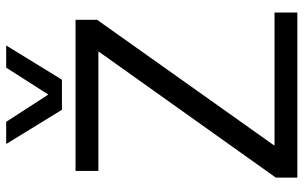

<svg xmlns="http://www.w3.org/2000/svg" viewBox="-196 -762 959 606"><g transform="rotate(-90 283.0 -459.5)"><path d="M25 0V-68L422 -626V-628H46V-700H523V-632L127 -74V-72H546V0ZM442 -919 334 -743H239L131 -919H201L287 -786L372 -919Z"/></g></svg>

Font: Georama
Style: Regular
Weight: 400
Designer: Jean-Baptiste Levee
Foundry: Production Type
Version: Version 1.000